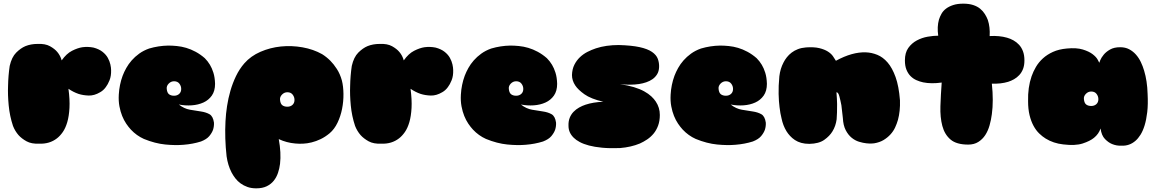

<svg xmlns="http://www.w3.org/2000/svg" viewBox="-20 -778 6311 1049"><path d="M317 -448Q343 -485 373.5 -500.5Q404 -516 430 -520Q461 -524 491 -518Q521 -510 540 -495Q559 -480 569 -462Q579 -444 583 -426Q587 -408 587 -395Q588 -363 578.5 -339.5Q569 -316 558 -302Q545 -284 527 -274Q495 -255 464.5 -256Q434 -257 409 -265Q380 -275 354 -293Q362 -233 359.5 -188Q357 -143 347.5 -110.5Q338 -78 323 -56.5Q308 -35 291 -22Q251 9 195 7Q152 9 125 -6Q98 -21 81 -40Q62 -62 51 -90Q33 -144 27.5 -202Q22 -260 24 -308Q25 -364 33 -418Q44 -466 68.5 -490.5Q93 -515 119 -526Q149 -538 185 -538Q227 -540 253 -525.5Q279 -511 293 -494Q310 -474 317 -448Z M957 -207Q986 -184 1018 -178.5Q1050 -173 1077.5 -169Q1105 -165 1124.5 -154Q1144 -143 1149 -108Q1150 -88 1144 -69Q1138 -52 1123.5 -34.5Q1109 -17 1078 -5Q1034 9 983 13Q939 17 883 11.5Q827 6 766 -19Q726 -37 695 -70Q682 -84 669.5 -102.5Q657 -121 647.5 -144.5Q638 -168 632.5 -197Q627 -226 629 -261Q632 -315 650 -364Q658 -385 670 -406.5Q682 -428 699.5 -448Q717 -468 740.5 -485Q764 -502 795 -513Q846 -528 899 -529Q921 -529 946.5 -526.5Q972 -524 997.5 -516.5Q1023 -509 1049 -495Q1075 -481 1099 -460Q1115 -444 1127 -424Q1138 -406 1146 -380.5Q1154 -355 1155 -320Q1155 -281 1137.5 -256Q1120 -231 1091.5 -218Q1063 -205 1027.5 -202.5Q992 -200 957 -207ZM931 -334Q914 -334 901.5 -321Q889 -308 891 -292Q893 -271 903.5 -263Q914 -255 931 -255Q948 -255 959 -265Q970 -275 970 -292Q970 -308 960 -321Q950 -334 931 -334Z M1218 76Q1207 -23 1212 -116Q1214 -156 1220.5 -198.5Q1227 -241 1239 -282.5Q1251 -324 1269.5 -362.5Q1288 -401 1315 -432Q1350 -472 1403 -495Q1456 -518 1514.5 -524Q1573 -530 1632.5 -519.5Q1692 -509 1740 -482Q1764 -467 1785 -446Q1803 -428 1820.5 -401Q1838 -374 1848 -338Q1856 -306 1856.5 -265Q1857 -224 1849 -183.5Q1841 -143 1824 -107.5Q1807 -72 1781 -50Q1757 -30 1732 -18Q1707 -6 1682.5 0Q1658 6 1635.5 7Q1613 8 1593 6Q1546 2 1503 -18Q1517 58 1510 117Q1507 142 1499 166Q1491 190 1476 209Q1461 228 1437.5 239.5Q1414 251 1380 251Q1353 251 1332 243.5Q1311 236 1294.5 224Q1278 212 1266 196.5Q1254 181 1245 164Q1225 125 1218 76ZM1550 -274Q1533 -274 1520.5 -261Q1508 -248 1510 -232Q1512 -211 1522.5 -203Q1533 -195 1550 -195Q1567 -195 1578 -205Q1589 -215 1589 -232Q1589 -248 1579 -261Q1569 -274 1550 -274Z M2186 -448Q2212 -485 2242.5 -500.5Q2273 -516 2299 -520Q2330 -524 2360 -518Q2390 -510 2409 -495Q2428 -480 2438 -462Q2448 -444 2452 -426Q2456 -408 2456 -395Q2457 -363 2447.5 -339.5Q2438 -316 2427 -302Q2414 -284 2396 -274Q2364 -255 2333.5 -256Q2303 -257 2278 -265Q2249 -275 2223 -293Q2231 -233 2228.5 -188Q2226 -143 2216.5 -110.5Q2207 -78 2192 -56.5Q2177 -35 2160 -22Q2120 9 2064 7Q2021 9 1994 -6Q1967 -21 1950 -40Q1931 -62 1920 -90Q1902 -144 1896.5 -202Q1891 -260 1893 -308Q1894 -364 1902 -418Q1913 -466 1937.5 -490.5Q1962 -515 1988 -526Q2018 -538 2054 -538Q2096 -540 2122 -525.5Q2148 -511 2162 -494Q2179 -474 2186 -448Z M2826 -207Q2855 -184 2887 -178.5Q2919 -173 2946.5 -169Q2974 -165 2993.5 -154Q3013 -143 3018 -108Q3019 -88 3013 -69Q3007 -52 2992.5 -34.5Q2978 -17 2947 -5Q2903 9 2852 13Q2808 17 2752 11.5Q2696 6 2635 -19Q2595 -37 2564 -70Q2551 -84 2538.5 -102.5Q2526 -121 2516.5 -144.5Q2507 -168 2501.5 -197Q2496 -226 2498 -261Q2501 -315 2519 -364Q2527 -385 2539 -406.5Q2551 -428 2568.5 -448Q2586 -468 2609.5 -485Q2633 -502 2664 -513Q2715 -528 2768 -529Q2790 -529 2815.5 -526.5Q2841 -524 2866.5 -516.5Q2892 -509 2918 -495Q2944 -481 2968 -460Q2984 -444 2996 -424Q3007 -406 3015 -380.5Q3023 -355 3024 -320Q3024 -281 3006.5 -256Q2989 -231 2960.5 -218Q2932 -205 2896.5 -202.5Q2861 -200 2826 -207ZM2800 -334Q2783 -334 2770.5 -321Q2758 -308 2760 -292Q2762 -271 2772.5 -263Q2783 -255 2800 -255Q2817 -255 2828 -265Q2839 -275 2839 -292Q2839 -308 2829 -321Q2819 -334 2800 -334Z M3367 -318Q3410 -312 3443 -302Q3476 -292 3499.5 -279Q3523 -266 3538.5 -251.5Q3554 -237 3563 -223Q3585 -190 3585 -150Q3585 -117 3575.5 -91.5Q3566 -66 3550.5 -47.5Q3535 -29 3515.5 -16Q3496 -3 3476 6Q3428 26 3367 31Q3311 33 3269.5 29Q3228 25 3198 17Q3168 9 3147.5 -2Q3127 -13 3115 -25Q3086 -53 3086 -90Q3085 -115 3092.5 -134Q3100 -153 3113.5 -167Q3127 -181 3144 -190.5Q3161 -200 3179 -206Q3221 -220 3276 -222Q3208 -238 3173 -263Q3138 -288 3123 -311Q3105 -338 3105 -368Q3106 -400 3118 -424Q3130 -448 3148.5 -465.5Q3167 -483 3189.5 -494.5Q3212 -506 3236 -514Q3291 -532 3361 -532Q3431 -530 3474.5 -520.5Q3518 -511 3542 -494.5Q3566 -478 3574 -456.5Q3582 -435 3581 -411Q3580 -388 3570 -372Q3560 -356 3545 -345.5Q3530 -335 3511 -328.5Q3492 -322 3472 -319Q3425 -312 3367 -318Z M3972 -207Q4001 -184 4033 -178.5Q4065 -173 4092.5 -169Q4120 -165 4139.5 -154Q4159 -143 4164 -108Q4165 -88 4159 -69Q4153 -52 4138.5 -34.5Q4124 -17 4093 -5Q4049 9 3998 13Q3954 17 3898 11.5Q3842 6 3781 -19Q3741 -37 3710 -70Q3697 -84 3684.5 -102.5Q3672 -121 3662.5 -144.5Q3653 -168 3647.5 -197Q3642 -226 3644 -261Q3647 -315 3665 -364Q3673 -385 3685 -406.5Q3697 -428 3714.5 -448Q3732 -468 3755.5 -485Q3779 -502 3810 -513Q3861 -528 3914 -529Q3936 -529 3961.5 -526.5Q3987 -524 4012.5 -516.5Q4038 -509 4064 -495Q4090 -481 4114 -460Q4130 -444 4142 -424Q4153 -406 4161 -380.5Q4169 -355 4170 -320Q4170 -281 4152.5 -256Q4135 -231 4106.5 -218Q4078 -205 4042.5 -202.5Q4007 -200 3972 -207ZM3946 -334Q3929 -334 3916.5 -321Q3904 -308 3906 -292Q3908 -271 3918.5 -263Q3929 -255 3946 -255Q3963 -255 3974 -265Q3985 -275 3985 -292Q3985 -308 3975 -321Q3965 -334 3946 -334Z M4897 -230Q4899 -171 4886 -123Q4880 -102 4870.5 -81.5Q4861 -61 4845 -43.5Q4829 -26 4807.5 -13Q4786 0 4756 5Q4756 5 4744 6Q4732 7 4713.5 5Q4695 3 4673.5 -3.5Q4652 -10 4633 -25.5Q4614 -41 4600.5 -67Q4587 -93 4585 -133Q4581 -172 4577 -203Q4572 -229 4566 -251.5Q4560 -274 4550 -274Q4553 -237 4553.5 -210Q4554 -183 4553 -164Q4552 -142 4551 -126Q4546 -89 4528 -60Q4513 -35 4483.5 -14Q4454 7 4402 8Q4377 8 4357.5 2.5Q4338 -3 4323 -13Q4308 -23 4296.5 -35.5Q4285 -48 4277 -61Q4258 -92 4250 -131Q4243 -158 4239 -193Q4235 -223 4234 -265Q4233 -307 4238 -361Q4243 -403 4261 -437Q4268 -451 4279 -465Q4290 -479 4305 -490.5Q4320 -502 4339.5 -509.5Q4359 -517 4384 -519Q4428 -522 4456.5 -515Q4485 -508 4503 -496.5Q4521 -485 4530.5 -471.5Q4540 -458 4547 -446Q4637 -495 4711 -492Q4742 -491 4773 -478.5Q4804 -466 4829.5 -436.5Q4855 -407 4873 -357Q4891 -307 4897 -230Z M5106 -583Q5099 -632 5110 -671Q5115 -687 5124 -703Q5133 -719 5149 -731Q5165 -743 5188 -750.5Q5211 -758 5243 -758Q5274 -758 5297 -750.5Q5320 -743 5335.5 -730Q5351 -717 5361 -701Q5371 -685 5377 -669Q5390 -630 5387 -581Q5440 -584 5482 -572Q5500 -567 5517 -557.5Q5534 -548 5547.5 -533.5Q5561 -519 5569 -498Q5577 -477 5577 -448Q5577 -421 5569.5 -401.5Q5562 -382 5549 -368Q5536 -354 5520 -345Q5504 -336 5488 -331Q5448 -319 5399 -321Q5409 -227 5399 -154Q5395 -123 5386.5 -93Q5378 -63 5363 -40Q5348 -17 5325 -2.5Q5302 12 5270 12Q5206 12 5173.5 -15.5Q5141 -43 5128.5 -90Q5116 -137 5118 -198Q5120 -259 5125 -327Q5068 -319 5024 -328Q5005 -332 4987 -340Q4969 -348 4955 -362Q4941 -376 4932.5 -397Q4924 -418 4924 -448Q4924 -490 4942.5 -516Q4961 -542 4989 -557Q5017 -572 5048.5 -577.5Q5080 -583 5106 -583Z M5809 -513Q5862 -518 5896 -507.5Q5930 -497 5949.5 -482Q5969 -467 5977 -452.5Q5985 -438 5986 -435Q5986 -436 5991.5 -449.5Q5997 -463 6010 -479Q6023 -495 6045 -507.5Q6067 -520 6100 -520Q6128 -520 6149 -509Q6170 -498 6186 -480Q6202 -462 6213 -439Q6224 -416 6231 -392Q6248 -336 6250 -265Q6253 -208 6248 -165.5Q6243 -123 6233.5 -92.5Q6224 -62 6211 -41.5Q6198 -21 6184 -9Q6151 20 6107 18Q6080 19 6056 9Q6036 1 6017 -18.5Q5998 -38 5993 -76Q5983 -46 5957 -25Q5935 -7 5895 6Q5855 19 5789 11Q5735 5 5693 -21Q5675 -32 5657.5 -49Q5640 -66 5626.5 -91Q5613 -116 5605 -149Q5597 -182 5597 -225Q5595 -300 5616 -361Q5625 -387 5640 -412.5Q5655 -438 5678 -459Q5701 -480 5733 -494.5Q5765 -509 5809 -513ZM5942 -278Q5925 -278 5912.5 -265Q5900 -252 5902 -236Q5904 -215 5914.5 -207Q5925 -199 5942 -199Q5959 -199 5970 -209Q5981 -219 5981 -236Q5981 -252 5971 -265Q5961 -278 5942 -278Z"/></svg>

Font: Sniglet
Style: ExtraBold
Weight: 800
Version: Version 2.000; ttfautohint (v0.95) -l 8 -r 50 -G 200 -x 14 -